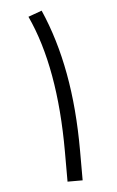

<svg xmlns="http://www.w3.org/2000/svg" viewBox="-48 -645 413 680"><g transform="rotate(-5 159.0 -305.5)"><path d="M126 -611.3Q172.4 -505.4 195.3 -380.4Q218.3 -255.4 218.3 -105V0H164.6V-106.4Q164.6 -406.2 77.6 -593.8Z"/></g></svg>

Font: Vazir Thin FD-WOL-UI
Style: Thin-FD-WOL-UI
Weight: 100
Designer: Saber Rastikerdar
Foundry: Saber Rastikerdar
Version: Version 30.1.0